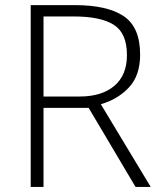

<svg xmlns="http://www.w3.org/2000/svg" viewBox="-20 -734 634 754"><path d="M273.9 -713.9Q400.9 -713.9 465.6 -670.7Q530.3 -627.4 530.3 -519.5Q530.3 -438 486.8 -391.1Q443.4 -344.2 376 -324.7L571.8 0H512.2L328.1 -310.5H150.9V0H100.6V-713.9ZM269 -669.4H150.9V-355H293Q379.9 -355 429.2 -397Q478.5 -439 478.5 -517.6Q478.5 -604 426.8 -636.7Q375 -669.4 269 -669.4Z"/></svg>

Font: Open Sans Light
Style: Regular
Weight: 300
Designer: Monotype Design Team
Foundry: Monotype Imaging Inc.
Version: Version 3.000; ttfautohint (v1.8.4)